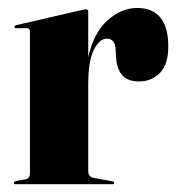

<svg xmlns="http://www.w3.org/2000/svg" viewBox="-20 -474 459 494"><path d="M207 -443V-327Q221 -390 256.8 -421.8Q292.5 -453.5 332.5 -453.5Q413 -453.5 413 -354Q413 -308.5 391.5 -286.5Q370 -264.5 338 -264.5Q308 -264.5 294 -281Q280 -297.5 278.5 -329L277.5 -346Q277 -374.5 254.5 -374.5Q235.5 -374.5 221.2 -345.5Q207 -316.5 207 -256V-34Q207 -19.5 220 -16.5L269 -7.5Q274 -6.5 274 -3.5Q274 0 268.5 0H21Q15.5 0 15.5 -3.5Q15.5 -7 22.5 -8.5L45 -12.5Q57 -15 57 -27V-392.5Q57 -401.5 49.5 -401.5H21.5Q17 -401.5 17 -405Q17 -408 22.5 -409.5L189.5 -448Q193.5 -449 196 -449.5Q198.5 -450 201 -450Q207 -450 207 -443Z"/></svg>

Font: Fraunces 144pt S000
Style: Bold
Weight: 700
Version: Version 1.000; ttfautohint (v1.8.3)